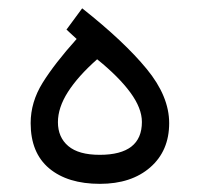

<svg xmlns="http://www.w3.org/2000/svg" viewBox="-20 -453 490 471"><path d="M181.6 -432.6Q284.7 -351.1 339.8 -283.9Q395 -216.8 395 -150.9Q395 -83 348.6 -42.5Q302.2 -2 225.1 -2Q146 -2 100.6 -40Q55.2 -78.1 55.2 -150.9Q55.2 -202.6 84.5 -249.8Q113.8 -296.9 168 -357.4L143.1 -380.4ZM218.3 -307.6Q171.4 -266.1 146.7 -227.5Q122.1 -189 122.1 -153.3Q122.1 -116.2 147.5 -94.7Q172.9 -73.2 224.6 -73.2Q328.1 -73.2 328.1 -153.8Q328.1 -187.5 299.6 -226.3Q271 -265.1 218.3 -307.6Z"/></svg>

Font: Vazir Light WOL
Style: Light-WOL
Weight: 300
Designer: Saber Rastikerdar
Foundry: Saber Rastikerdar
Version: Version 30.0.0